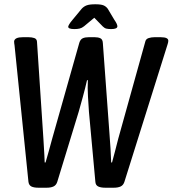

<svg xmlns="http://www.w3.org/2000/svg" viewBox="-20 -876 807 898"><path d="M160 2Q138 2 126.5 -4Q115 -10 113 -26L48 -664Q46 -674 46 -683Q49 -702 87 -702H113Q129 -702 140.5 -698Q152 -694 153 -681L183 -227Q184 -214 185 -193Q186 -172 187.5 -150.5Q189 -129 189 -116H193Q200 -139 208 -168.5Q216 -198 224 -227L351 -676Q356 -692 367 -697Q378 -702 395 -702H423Q439 -702 449.5 -697Q460 -692 461 -675L492 -251Q495 -218 497 -179.5Q499 -141 500 -116H504Q510 -139 518.5 -170.5Q527 -202 533 -227L660 -683Q663 -694 675.5 -698Q688 -702 703 -702H731Q770 -702 767 -683Q767 -678 763 -666L562 -26Q557 -10 544.5 -4Q532 2 512 2H473Q451 2 439 -4Q427 -10 426 -26L396 -353Q394 -382 391.5 -424Q389 -466 391 -501H387Q379 -465 367.5 -423Q356 -381 348 -353L248 -26Q243 -10 230.5 -4Q218 2 198 2ZM328 -740Q299 -740 299 -751Q299 -754 303.5 -762Q308 -770 319 -783L362 -835Q372 -846 385.5 -851Q399 -856 426 -856Q452 -856 464 -851Q476 -846 484 -835L515 -783Q522 -773 525.5 -765.5Q529 -758 529 -753Q529 -740 500 -740Q487 -740 478 -742Q469 -744 461 -752L421 -793L373 -753Q363 -745 352.5 -742.5Q342 -740 328 -740Z"/></svg>

Font: Asap Condensed Condensed Medium
Style: Italic
Weight: 500
Width: 3
Italic angle: -6°
Designer: Pablo Cosgaya
Foundry: Omnibus-Type
Version: Version 3.001; ttfautohint (v1.8.4.7-5d5b)